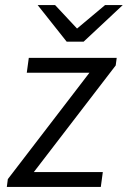

<svg xmlns="http://www.w3.org/2000/svg" viewBox="-20 -740 506 760"><path d="M442 -511 438 -481 114 -59H387L379 0H7L11 -31L334 -452H86L94 -511ZM285 -627 396 -720H466L311 -575H244L129 -720H198Z"/></svg>

Font: Chivo Light Italic
Style: Regular
Weight: 300
Italic angle: -8.05°
Designer: Hector Gatti
Foundry: Omnibus-Type
Version: Version 1.007